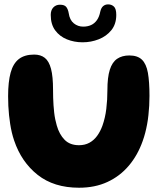

<svg xmlns="http://www.w3.org/2000/svg" viewBox="-20 -837 753 876"><path d="M340.5 19.5Q226 19.5 151.8 -39.2Q77.5 -98 44.5 -196Q38.5 -213.5 34 -232.5Q29.5 -251.5 26.5 -271.2Q23.5 -291 21.2 -311.8Q19 -332.5 18 -354Q17 -375.5 17 -398Q17 -463.5 28.5 -505.5Q40 -547.5 66.2 -567.8Q92.5 -588 136 -588Q165.5 -588 184.5 -573Q203.5 -558 212.8 -523Q222 -488 222 -427.5Q222 -409.5 222.5 -391.5Q223 -373.5 224.2 -356.5Q225.5 -339.5 227.2 -323.5Q229 -307.5 232 -292.8Q235 -278 239 -264.5Q250.5 -224 274.8 -199.2Q299 -174.5 340.5 -174.5Q367.5 -174.5 388 -185.8Q408.5 -197 423.2 -217.2Q438 -237.5 447.5 -264Q453.5 -281 458 -300.2Q462.5 -319.5 465 -340.2Q467.5 -361 468.8 -382.5Q470 -404 470 -425.5Q470 -484 481 -518.8Q492 -553.5 514.5 -568.8Q537 -584 570 -584Q607.5 -584 627.5 -564.8Q647.5 -545.5 654.8 -504.8Q662 -464 662 -399.5Q662 -376.5 660.8 -354.8Q659.5 -333 657.2 -311.8Q655 -290.5 651.2 -270.2Q647.5 -250 642.5 -230.8Q637.5 -211.5 631 -193.5Q608 -128.5 567.5 -80.8Q527 -33 470.2 -6.8Q413.5 19.5 340.5 19.5ZM357 -644Q318.5 -644 285.2 -657.5Q252 -671 231.8 -698.5Q211.5 -726 211.5 -769Q211.5 -790.5 223.2 -803Q235 -815.5 253.5 -815.5Q274.5 -815.5 282.5 -805Q290.5 -794.5 293.5 -777Q298 -745.5 316.8 -730.5Q335.5 -715.5 359.5 -715.5Q380 -715.5 395.8 -722.8Q411.5 -730 422.2 -745.2Q433 -760.5 437.5 -784Q441.5 -801.5 450.8 -809.2Q460 -817 473.5 -817Q489 -817 499.8 -807Q510.5 -797 510.5 -769Q510.5 -727 488 -699.2Q465.5 -671.5 430.5 -657.8Q395.5 -644 357 -644Z"/></svg>

Font: Gluten SemiBold
Style: Regular
Weight: 600
Designer: Tyler Finck
Foundry: Etcetera Type Company
Version: Version 1.300